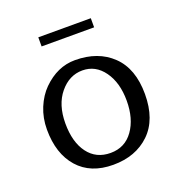

<svg xmlns="http://www.w3.org/2000/svg" viewBox="-113 -686 741 792"><g transform="rotate(-20 258.0 -290.0)"><path d="M43.9 0ZM140.6 -590.3H371.1V-550.3H140.6ZM357.9 -90.6Q394 -141.1 394 -220.2Q394 -299.3 357.9 -349.6Q321.8 -399.9 264.2 -399.9Q206.5 -399.9 165.3 -350.1Q124 -300.3 124 -218Q124 -135.7 159.7 -87.9Q195.3 -40 258.5 -40Q321.8 -40 357.9 -90.6ZM43.9 -220.2Q43.9 -271 62 -314.9Q80.1 -358.4 109.4 -387.7Q172.4 -450.2 250 -450.2Q351.1 -450.2 412.6 -391.1Q474.1 -332 474.1 -220.2Q474.1 -108.4 412.6 -49.3Q351.1 9.8 252.2 9.8Q153.3 9.8 98.6 -52.2Q43.9 -114.3 43.9 -220.2Z"/></g></svg>

Font: Pfennig
Style: Medium
Weight: 500
Version: Version 20120410 ; ttfautohint (v0.8)